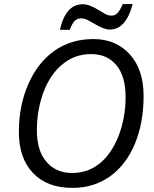

<svg xmlns="http://www.w3.org/2000/svg" viewBox="-20 -918 760 948"><path d="M429.2 -650.9Q350.1 -650.9 289.6 -601.6Q228.5 -552.2 195.3 -464.4Q162.1 -376 162.1 -274.4Q162.1 -172.9 210 -118.2Q257.8 -63.5 335.9 -64Q414.1 -63.5 472.7 -111.3Q531.2 -159.2 565.9 -248Q600.1 -336.9 600.1 -439.5Q600.1 -542 554.2 -596.7Q508.3 -651.4 429.2 -650.9ZM522.9 -46.9Q442.9 9.8 337.9 9.8Q212.9 9.8 143.1 -63.5Q73.2 -136.7 73.2 -266.6Q73.2 -397 120.1 -503.4Q167 -609.9 249 -667.5Q331.1 -725.1 441.4 -725.1Q552.2 -725.1 620.6 -649.9Q689 -575.2 689 -443.4Q689 -311.5 646 -208Q603 -104.5 522.9 -46.9ZM521 -772Q493.2 -772.5 447.3 -799.8Q429.7 -810.5 414.1 -818.4Q397.5 -827.1 378.9 -827.1Q360.4 -827.1 347.7 -813.5Q335 -799.8 324.7 -771H275.9Q304.2 -897 388.7 -897Q419.9 -897.5 465.8 -869.1Q483.4 -858.4 498.5 -849.6Q513.7 -840.8 531.2 -840.8Q548.8 -840.8 560.5 -854Q573.2 -867.2 585.9 -897.9H634.8Q602.5 -772 521 -772Z"/></svg>

Font: OpenSans-Italic
Style: Italic
Weight: 400
Italic angle: -12°
Foundry: Ascender Corporation
Version: Version 1.10